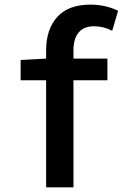

<svg xmlns="http://www.w3.org/2000/svg" viewBox="-20 -803 540 823"><path d="M486.3 -756.8 460.9 -670.9Q424.8 -690.4 382.8 -690.4Q339.8 -690.4 317.4 -664.1Q294.9 -637.7 294.9 -586.9V-551.8H440.4V-459H294.9V0H177.7V-459H68.4V-545.9L177.7 -551.8V-586.9Q177.7 -677.7 225.6 -730.5Q273.4 -783.2 368.2 -783.2Q431.6 -783.2 486.3 -756.8Z"/></svg>

Font: Gen Shin Gothic Monospace Medium
Style: Regular
Weight: 500
Designer: [Source Han Sans]
Ryoko NISHIZUKA  (kana & ideographs); Paul D. Hunt (Latin, Greek & Cyrillic); Wenlong ZHANG  (bopomofo
Version: Version 1.002.20150607